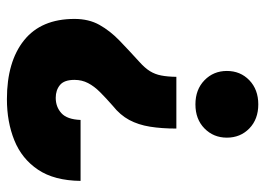

<svg xmlns="http://www.w3.org/2000/svg" viewBox="-126 -453 767 555"><g transform="rotate(90 257.5 -175.5)"><path d="M266.6 188Q158.2 188 96.4 138.4Q34.7 88.9 34.7 -7.3Q34.7 -48.8 52 -79.6Q69.3 -110.4 97.4 -137.5Q125.5 -164.6 158.2 -194.3Q176.8 -210.9 185.8 -225.6Q194.8 -240.2 198.2 -258.1Q201.7 -275.9 202.1 -301.8H351.6Q351.6 -259.3 346.2 -225.6Q340.8 -191.9 326.7 -165.5Q312.5 -139.2 286.1 -118.2Q263.7 -98.6 246.6 -81.5Q229.5 -64.5 220.2 -46.6Q210.9 -28.8 210.9 -7.3Q210.9 22.5 225.8 34.7Q240.7 46.9 262.7 46.9Q289.1 46.9 307.1 30.5Q325.2 14.2 326.7 -24.9H502.9Q502 51.3 470.5 98.1Q439 145 385.7 166.5Q332.5 188 266.6 188ZM281.7 -356.9Q238.8 -356.9 211.9 -383.1Q185.1 -409.2 185.1 -447.8Q185.1 -486.8 211.9 -512.7Q238.8 -538.6 281.7 -538.6Q324.7 -538.6 351.3 -512.7Q377.9 -486.8 377.9 -447.8Q377.9 -409.2 351.3 -383.1Q324.7 -356.9 281.7 -356.9Z"/></g></svg>

Font: Heebo Black
Style: Regular
Weight: 900
Designer: Oded Ezer
Foundry: Ezer Type House
Version: Version 3.100